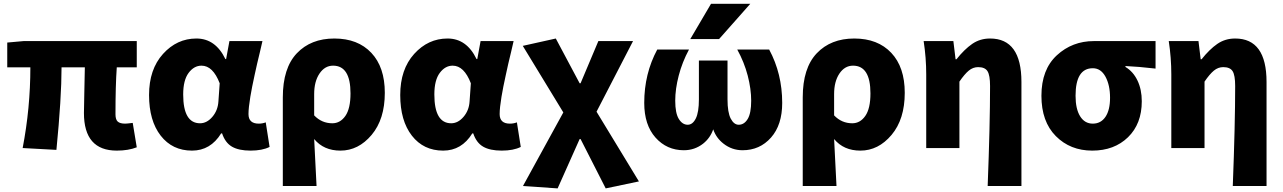

<svg xmlns="http://www.w3.org/2000/svg" viewBox="-20 -788 6828 1022"><path d="M601.6 13.7Q426.8 13.7 426.8 -186.5Q426.8 -200.2 428.7 -290Q430.7 -379.9 431.6 -429.7H307.6Q307.6 -267.6 280.3 9.8L100.6 0Q141.6 -212.9 141.6 -429.7H18.6V-561.5L105.5 -569.3H708V-429.7H601.6Q594.7 -333 594.7 -179.7Q594.7 -151.4 606.9 -140.6Q619.1 -129.9 646.5 -129.9Q655.3 -129.9 686.5 -133.8L708 -3.9Q663.1 13.7 601.6 13.7Z M1002 13.7Q897.5 13.7 835.4 -65.9Q773.4 -145.5 773.4 -282.2Q773.4 -418.9 847.7 -501Q921.9 -583 1025.4 -583Q1127 -583 1179.7 -473.6H1183.6L1201.2 -569.3H1377Q1374 -554.7 1363.8 -512.2Q1353.5 -469.7 1348.6 -448.7Q1343.8 -427.7 1335.4 -389.2Q1327.1 -350.6 1322.3 -326.7Q1317.4 -302.7 1312.5 -272.9Q1307.6 -243.2 1305.2 -220.7Q1302.7 -198.2 1302.7 -180.7Q1302.7 -129.9 1357.4 -129.9Q1377 -129.9 1394.5 -136.7L1415 -5.9Q1376 13.7 1313.5 13.7Q1251 13.7 1214.8 -7.3Q1178.7 -28.3 1162.1 -78.1H1157.2Q1100.6 13.7 1002 13.7ZM1044.9 -131.8Q1081.1 -131.8 1110.4 -166Q1139.6 -200.2 1142.6 -248L1149.4 -344.7Q1113.3 -438.5 1052.7 -438.5Q1012.7 -438.5 983.9 -399.9Q955.1 -361.3 955.1 -285.2Q955.1 -131.8 1044.9 -131.8Z M1485.4 202.1V-269.5Q1485.4 -425.8 1560.1 -504.4Q1634.8 -583 1759.8 -583Q1884.8 -583 1956.5 -506.8Q2028.3 -430.7 2028.3 -293.9Q2028.3 -153.3 1958 -69.8Q1887.7 13.7 1792 13.7Q1703.1 13.7 1652.3 -47.9Q1657.2 38.1 1665 202.1ZM1749 -131.8Q1791 -131.8 1818.4 -170.9Q1845.7 -210 1845.7 -291Q1845.7 -438.5 1752.9 -438.5Q1709 -438.5 1680.7 -396.5Q1652.3 -354.5 1652.3 -287.1V-173.8Q1692.4 -131.8 1749 -131.8Z M2338.9 13.7Q2234.4 13.7 2172.4 -65.9Q2110.4 -145.5 2110.4 -282.2Q2110.4 -418.9 2184.6 -501Q2258.8 -583 2362.3 -583Q2463.9 -583 2516.6 -473.6H2520.5L2538.1 -569.3H2713.9Q2710.9 -554.7 2700.7 -512.2Q2690.4 -469.7 2685.5 -448.7Q2680.7 -427.7 2672.4 -389.2Q2664.1 -350.6 2659.2 -326.7Q2654.3 -302.7 2649.4 -272.9Q2644.5 -243.2 2642.1 -220.7Q2639.6 -198.2 2639.6 -180.7Q2639.6 -129.9 2694.3 -129.9Q2713.9 -129.9 2731.4 -136.7L2752 -5.9Q2712.9 13.7 2650.4 13.7Q2587.9 13.7 2551.8 -7.3Q2515.6 -28.3 2499 -78.1H2494.1Q2437.5 13.7 2338.9 13.7ZM2381.8 -131.8Q2418 -131.8 2447.3 -166Q2476.6 -200.2 2479.5 -248L2486.3 -344.7Q2450.2 -438.5 2389.6 -438.5Q2349.6 -438.5 2320.8 -399.9Q2292 -361.3 2292 -285.2Q2292 -131.8 2381.8 -131.8Z M2948.2 214.8 2763.7 202.1 2978.5 -189.5 2762.7 -543.9 2938.5 -583 3065.4 -344.7H3070.3L3165 -569.3H3349.6L3155.3 -193.4L3380.9 177.7L3204.1 214.8L3070.3 -47.9H3065.4Z M3932.6 11.7Q3876 11.7 3831.1 -23.4Q3792 -53.7 3776.4 -99.6Q3760.7 -53.7 3722.7 -23.4Q3677.7 11.7 3620.1 11.7Q3529.3 11.7 3469.2 -55.7Q3409.2 -123 3409.2 -240.2Q3409.2 -395.5 3478.5 -524.4H3647.5Q3611.3 -457 3592.8 -385.7Q3574.2 -314.5 3574.2 -252Q3574.2 -185.5 3593.3 -154.8Q3612.3 -124 3640.6 -124Q3667 -124 3683.6 -157.2Q3700.2 -190.4 3700.2 -258.8V-465.8H3852.5V-258.8Q3852.5 -189.5 3869.6 -156.7Q3886.7 -124 3912.1 -124Q3941.4 -124 3960 -154.8Q3978.5 -185.5 3978.5 -252Q3978.5 -314.5 3960 -385.7Q3941.4 -457 3904.3 -524.4H4074.2Q4143.6 -395.5 4143.6 -240.2Q4143.6 -123 4084 -55.7Q4024.4 11.7 3932.6 11.7ZM3973.6 -767.6 3807.6 -580.1H3654.3L3764.6 -767.6Z M4252.9 202.1V-269.5Q4252.9 -425.8 4327.6 -504.4Q4402.3 -583 4527.3 -583Q4652.3 -583 4724.1 -506.8Q4795.9 -430.7 4795.9 -293.9Q4795.9 -153.3 4725.6 -69.8Q4655.3 13.7 4559.6 13.7Q4470.7 13.7 4419.9 -47.9Q4424.8 38.1 4432.6 202.1ZM4516.6 -131.8Q4558.6 -131.8 4585.9 -170.9Q4613.3 -210 4613.3 -291Q4613.3 -438.5 4520.5 -438.5Q4476.6 -438.5 4448.2 -396.5Q4419.9 -354.5 4419.9 -287.1V-173.8Q4460 -131.8 4516.6 -131.8Z M5417 202.1H5237.3Q5250 -126 5250 -330.1Q5250 -387.7 5236.3 -409.2Q5222.7 -430.7 5186.5 -430.7Q5159.2 -430.7 5136.7 -412.1Q5114.3 -393.6 5086.9 -353.5V0H4910.2V-391.6Q4910.2 -480.5 4896.5 -569.3H5054.7L5066.4 -472.7H5071.3Q5113.3 -525.4 5154.8 -554.2Q5196.3 -583 5250 -583Q5417 -583 5417 -351.6Z M5523.4 -278.3Q5523.4 -418 5605.5 -493.7Q5687.5 -569.3 5802.7 -569.3H6130.9V-422.9Q6038.1 -433.6 5970.7 -436.5V-431.6Q6011.7 -407.2 6034.7 -359.4Q6057.6 -311.5 6057.6 -249Q6057.6 -128.9 5984.4 -57.6Q5911.1 13.7 5793.9 13.7Q5676.8 13.7 5600.1 -63.5Q5523.4 -140.6 5523.4 -278.3ZM5888.7 -267.6Q5888.7 -335 5864.3 -379.9Q5839.8 -424.8 5796.9 -424.8Q5705.1 -424.8 5705.1 -278.3Q5705.1 -208 5729.5 -168.9Q5753.9 -129.9 5796.9 -129.9Q5839.8 -129.9 5864.3 -166Q5888.7 -202.1 5888.7 -267.6Z M6721.7 202.1H6542Q6554.7 -126 6554.7 -330.1Q6554.7 -387.7 6541 -409.2Q6527.3 -430.7 6491.2 -430.7Q6463.9 -430.7 6441.4 -412.1Q6418.9 -393.6 6391.6 -353.5V0H6214.8V-391.6Q6214.8 -480.5 6201.2 -569.3H6359.4L6371.1 -472.7H6376Q6418 -525.4 6459.5 -554.2Q6501 -583 6554.7 -583Q6721.7 -583 6721.7 -351.6Z"/></svg>

Font: Gen Shin Gothic Heavy
Style: Bold
Weight: 900
Designer: [Source Han Sans]
Ryoko NISHIZUKA  (kana & ideographs); Paul D. Hunt (Latin, Greek & Cyrillic); Wenlong ZHANG  (bopomofo
Version: Version 1.002.20150607